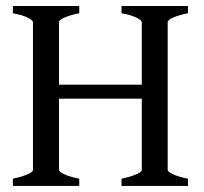

<svg xmlns="http://www.w3.org/2000/svg" viewBox="-20 -614 672 634"><path d="M381.3 0V-23.9Q413.1 -30.8 430.7 -38.6Q448.2 -46.4 448.2 -52.7V-541Q448.2 -546.4 431.6 -555.2Q415 -564 381.3 -570.3V-594.2H600.6V-570.3Q569.3 -564 551.5 -555.9Q533.7 -547.9 533.7 -541V-52.7Q533.7 -47.4 550.3 -39.1Q566.9 -30.8 600.6 -23.9V0ZM161.6 -288.1V-334.5H457.5V-288.1ZM22.5 0V-23.9Q54.2 -30.8 71.5 -38.6Q88.9 -46.4 88.9 -52.7V-541Q88.9 -546.4 72.5 -555.2Q56.2 -564 22.5 -570.3V-594.2H241.7V-570.3Q210.4 -564 192.6 -555.9Q174.8 -547.9 174.8 -541V-52.7Q174.8 -47.4 191.2 -39.1Q207.5 -30.8 241.7 -23.9V0Z"/></svg>

Font: Namdhinggo
Style: Regular
Weight: 400
Designer: Victor Gaultney
Foundry: SIL International
Version: Version 3.001